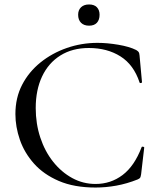

<svg xmlns="http://www.w3.org/2000/svg" viewBox="-20 -828 709 860"><path d="M417 -636Q461 -636 510.5 -627.5Q560 -619 590 -604Q598 -599 601 -595Q604 -591 605 -580L616 -460Q616 -457 611 -456Q606 -455 605 -459Q579 -538 519.5 -575.5Q460 -613 378 -613Q304 -613 250.5 -579.5Q197 -546 168.5 -485.5Q140 -425 140 -344Q140 -274 160.5 -212Q181 -150 218 -103.5Q255 -57 303.5 -30.5Q352 -4 408 -4Q476 -4 529 -44Q582 -84 614 -168Q615 -172 620.5 -171Q626 -170 626 -167L612 -47Q610 -35 607.5 -31.5Q605 -28 596 -24Q548 -5 501 3.5Q454 12 408 12Q312 12 243.5 -17.5Q175 -47 132 -95.5Q89 -144 69 -202Q49 -260 49 -317Q49 -390 79 -448Q109 -506 161 -548Q213 -590 279 -613Q345 -636 417 -636ZM379 -713Q356 -713 343 -726Q330 -739 330 -762Q330 -783 343 -795.5Q356 -808 379 -808Q402 -808 414 -795.5Q426 -783 426 -762Q426 -739 414 -726Q402 -713 379 -713Z"/></svg>

Font: Cormorant Medium
Style: Regular
Weight: 500
Designer: Christian Thalmann (Catharsis Fonts)
Foundry: Catharsis Fonts
Version: Version 4.000